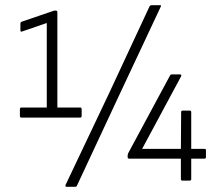

<svg xmlns="http://www.w3.org/2000/svg" viewBox="-20 -699 842 743"><path d="M63 -244Q57 -244 57 -250V-276Q57 -283 63 -283H161V-610L65 -577Q59 -575 59 -581V-607Q59 -613 64 -615L184 -656Q188 -658 192 -658H196Q202 -658 202 -652V-283H290Q296 -283 296 -276V-250Q296 -244 290 -244ZM238 24Q231 24 234 16L403 -340L559 -675Q562 -679 567 -679H598Q606 -679 602 -673L440 -328L278 19Q276 24 270 24ZM686 0Q680 0 680 -6V-85H480Q474 -85 474 -91V-96Q474 -101 476 -106L637 -405Q639 -411 645 -411H676Q685 -411 680 -402L530 -123H680L681 -265Q681 -271 687 -271H714Q720 -271 720 -265V-123H771Q777 -123 777 -118V-91Q777 -85 771 -85H720V-6Q720 0 714 0Z"/></svg>

Font: Sofia Sans Semi Condensed Light
Style: Regular
Weight: 300
Designer: Botio Nikoltchev, Ani Petrova
Foundry: lettersoup
Version: Version 4.100; ttfautohint (v1.8.4.7-5d5b)